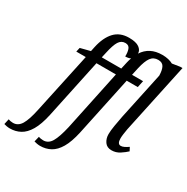

<svg xmlns="http://www.w3.org/2000/svg" viewBox="-346 -957 1349 1385"><g transform="rotate(30 328.5 -265.0)"><path d="M-77 240Q-90 240 -104.5 237.5Q-119 235 -127 232L-117 187Q-110 190 -99 192Q-88 194 -78 194Q-36 194 -11 152.5Q14 111 33 19L140 -480H61L69 -515L151 -536L159 -574Q178 -662 222.5 -709.5Q267 -757 342 -757Q400 -757 427 -737.5Q454 -718 454 -690Q479 -729 518 -749.5Q557 -770 612 -770Q639 -770 662 -764.5Q685 -759 701 -750L765 -760H784L668 -216Q664 -201 660 -178.5Q656 -156 653 -134Q650 -112 650 -98Q650 -51 678 -51Q691 -51 706.5 -58.5Q722 -66 739 -78L754 -49Q734 -30 703.5 -10Q673 10 636 10Q598 10 579 -17Q560 -44 560 -81Q560 -109 567.5 -154Q575 -199 583 -239L666 -629Q665 -676 651.5 -700Q638 -724 604 -724Q565 -724 543.5 -694.5Q522 -665 507 -600L493 -536H585L573 -480H481L377 11Q358 98 328.5 148Q299 198 260 219Q221 240 174 240Q162 240 147.5 237.5Q133 235 124 232L135 187Q141 190 152.5 192Q164 194 174 194Q216 194 240.5 152.5Q265 111 286 19L391 -480H229L125 11Q106 98 76.5 148Q47 198 8 219Q-31 240 -77 240ZM241 -536H403L416 -594Q421 -616 428 -635Q411 -626 384 -626Q386 -658 377 -684.5Q368 -711 338 -711Q304 -711 285 -680.5Q266 -650 251 -580Z"/></g></svg>

Font: Noto Serif Condensed
Style: Italic
Weight: 400
Width: 3
Italic angle: -12°
Designer: Monotype Design Team
Foundry: Monotype Imaging Inc.
Version: Version 2.014; ttfautohint (v1.8.4.7-5d5b)